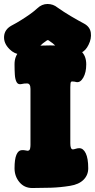

<svg xmlns="http://www.w3.org/2000/svg" viewBox="-83 -919 477 964"><path d="M79 25Q39 25 14.5 -4.5Q-10 -34 -10 -74Q-10 -120 -0.5 -142Q9 -164 25 -165Q34 -166 41 -164.5Q48 -163 56 -162Q66 -163 68 -172.5Q70 -182 70 -191V-473Q70 -500 53 -500Q46 -500 39 -499.5Q32 -499 25 -497Q8 -493 0.5 -506.5Q-7 -520 -8.5 -544Q-10 -568 -10 -596Q-10 -637 14 -660.5Q38 -684 75 -687Q170 -695 265 -687Q302 -684 326 -660.5Q350 -637 350 -596Q350 -555 335 -529Q320 -503 300 -507Q296 -508 291.5 -509Q287 -510 279 -510Q272 -510 271 -500Q270 -490 270 -481V-199Q270 -169 283 -169Q288 -169 297 -172Q306 -175 315 -175Q335 -175 347.5 -149.5Q360 -124 360 -74Q360 -40 336.5 -16.5Q313 7 269 14Q220 22 172.5 23.5Q125 25 79 25ZM340 -800Q369 -784 373 -754.5Q377 -725 362 -695L361 -693Q348 -666 325.5 -654.5Q303 -643 279.5 -644Q256 -645 238 -657Q213 -672 198 -687Q183 -702 163 -715Q157 -720 151 -715Q131 -702 116.5 -687Q102 -672 76 -657Q52 -641 20 -645Q-12 -649 -34 -671L-36 -673Q-65 -702 -62.5 -736.5Q-60 -771 -26 -790Q-5 -801 19.5 -816Q44 -831 66.5 -847Q89 -863 104 -877Q127 -899 155.5 -899Q184 -899 206 -881Q237 -859 272.5 -838Q308 -817 340 -800Z"/></svg>

Font: Winky Sans Black
Style: Regular
Weight: 900
Designer: Simon Atzbach
Foundry: typofactur
Version: Version 1.205